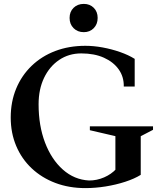

<svg xmlns="http://www.w3.org/2000/svg" viewBox="-20 -950 840 985"><path d="M418 15Q334 15 264 -11.5Q194 -38 142.5 -86.5Q91 -135 63 -201.5Q35 -268 35 -347Q35 -428 63 -495.5Q91 -563 142.5 -612.5Q194 -662 264 -688.5Q334 -715 418 -715Q461 -715 507 -706.5Q553 -698 596 -683Q639 -668 671 -648V-506H615Q616 -556 589 -594Q562 -632 513 -654Q464 -676 397 -676Q333 -676 283.5 -642.5Q234 -609 206 -550.5Q178 -492 178 -415Q178 -305 211 -218.5Q244 -132 302.5 -80Q361 -28 437 -24Q477 -24 514 -40Q551 -56 577 -84L572 -67V-263L583 -249L441 -282V-302H765V-284L692 -246L702 -262V-53Q670 -33 622.5 -17.5Q575 -2 522 6.5Q469 15 418 15ZM410 -785Q378 -785 357.5 -805.5Q337 -826 337 -858Q337 -890 357.5 -910Q378 -930 410 -930Q441 -930 461 -910Q481 -890 481 -858Q481 -826 461 -805.5Q441 -785 410 -785Z"/></svg>

Font: Wittgenstein SemiBold
Style: Regular
Weight: 600
Designer: Jörg Drees
Foundry: Jörg Drees
Version: Version 1.500